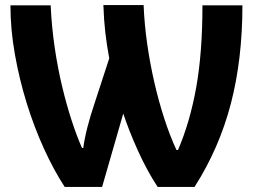

<svg xmlns="http://www.w3.org/2000/svg" viewBox="-20 -734 993 754"><path d="M21 -713H179Q183 -627 195 -546Q207 -465 224.5 -392.5Q242 -320 262 -259Q282 -198 302 -153H307Q312 -191 324 -237Q336 -283 349 -321L409 -505Q399 -559 393.5 -607Q388 -655 386 -714H544Q547 -639 558 -562Q569 -485 586 -411Q603 -337 625 -269Q647 -201 673 -145H679Q726 -254 750.5 -390.5Q775 -527 775 -713H932Q932 -501 886.5 -326.5Q841 -152 744 0H599Q557 -64 522 -141.5Q487 -219 464 -288L381 0H234Q191 -66 152.5 -150.5Q114 -235 85 -328.5Q56 -422 38.5 -520.5Q21 -619 21 -713Z"/></svg>

Font: BC Sans
Style: Bold
Weight: 700
Designer: Monotype Design Team
Province of B.C.
Foundry: Monotype Imaging Inc.
Version: Version 2.000;GOOG;noto-source:20170915:90ef993387c0